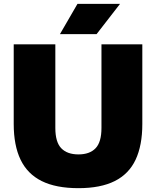

<svg xmlns="http://www.w3.org/2000/svg" viewBox="-20 -971 814 1001"><path d="M389 10Q272 10 197.5 -27Q123 -64 87.2 -138.5Q51.5 -213 51.5 -324.5V-740H268.5V-304Q268.5 -230 299.5 -198Q330.5 -166 389 -166Q447.5 -166 478.2 -198Q509 -230 509 -304V-740H722V-324.5Q722 -213 687 -138.5Q652 -64 578.2 -27Q504.5 10 389 10ZM292.5 -793 384 -951H606L483.5 -793Z"/></svg>

Font: Encode Sans SC Black
Style: Regular
Weight: 900
Version: Version 3.002